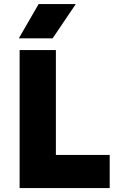

<svg xmlns="http://www.w3.org/2000/svg" viewBox="-20 -954 606 974"><path d="M79.5 0V-700H263.5V-168H536.5V0ZM75.5 -759.5 176 -933.5H364.5L247 -759.5Z"/></svg>

Font: Geologica Cursive ExtraBold
Style: Regular
Weight: 800
Designer: Sindre Bremnes, Frode Helland
Foundry: Monokrom Skriftforlag AS
Version: Version 1.010;gftools[0.9.28]